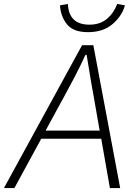

<svg xmlns="http://www.w3.org/2000/svg" viewBox="-61 -953 688 973"><path d="M355 -724H412L548 0H496L452 -250H148L12 0H-41ZM243 -926 283 -933Q288 -828 392 -828Q446 -828 481 -857.5Q516 -887 533 -933L572 -926Q558 -873 510 -831.5Q462 -790 385 -790Q310 -790 278 -830.5Q246 -871 243 -926ZM444 -291 420 -429Q404 -520 402 -530L378 -675H372Q347 -620 318 -564.5Q289 -509 260 -456L245 -429L170 -291Z"/></svg>

Font: Nebula Sans Light
Style: Regular
Weight: 300
Italic angle: -9°
Designer: Paul D. Hunt for Adobe (as Source Sans)
Foundry: Nebula Entertainment & Broadcasting LLC
Version: Version 1.010